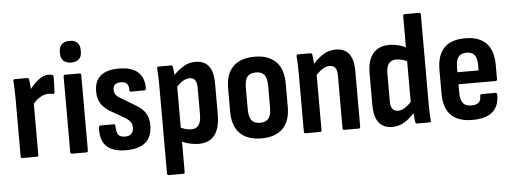

<svg xmlns="http://www.w3.org/2000/svg" viewBox="-54 -853 3182 1192"><g transform="rotate(-5 1536.5 -257.0)"><path d="M57 0Q47 0 47 -11V-367Q47 -403 46 -430.5Q45 -458 43 -480Q42 -492 52 -492H131Q139 -492 141 -482Q143 -470 144.5 -454Q146 -438 147 -422Q170 -453 201 -477Q232 -501 264 -501Q278 -501 285 -498Q294 -496 294 -484Q294 -462 293.5 -437Q293 -412 291 -389Q289 -378 280 -380Q274 -381 267 -382Q260 -383 252 -383Q229 -383 203.5 -369Q178 -355 157 -330V-11Q157 0 147 0Z M366 0Q356 0 356 -11V-481Q356 -492 366 -492H456Q466 -492 466 -481V-11Q466 0 456 0ZM411 -564Q380 -564 363 -580Q346 -596 346 -624V-638Q346 -667 363 -683Q380 -699 411 -699Q443 -699 459.5 -683Q476 -667 476 -638V-624Q476 -596 459.5 -580Q443 -564 411 -564Z M702 8Q537 8 547 -147Q548 -159 558 -159H641Q650 -159 650 -147Q650 -110 661.5 -93.5Q673 -77 703 -77Q757 -77 757 -129Q757 -150 746.5 -164.5Q736 -179 713 -193L624 -244Q586 -267 567.5 -297Q549 -327 549 -371Q549 -501 702 -501Q782 -501 821 -465Q860 -429 858 -363Q857 -352 848 -352H765Q754 -352 755 -365Q757 -415 706 -415Q658 -415 658 -373Q658 -354 667.5 -341Q677 -328 701 -315L786 -264Q828 -239 847 -209.5Q866 -180 866 -133Q866 8 702 8Z M953 185Q943 185 943 174V-372Q943 -403 942 -430.5Q941 -458 939 -480Q938 -492 948 -492H1026Q1035 -492 1037 -482Q1040 -461 1043 -432Q1074 -463 1106 -482Q1138 -501 1179 -501Q1234 -501 1261.5 -465.5Q1289 -430 1289 -355V-167Q1289 8 1156 8Q1131 8 1103 2Q1075 -4 1053 -15V174Q1053 185 1043 185ZM1134 -403Q1114 -403 1094 -391.5Q1074 -380 1053 -358V-102Q1086 -86 1119 -86Q1179 -86 1179 -173V-338Q1179 -372 1168 -387.5Q1157 -403 1134 -403Z M1547 8Q1460 8 1413.5 -38Q1367 -84 1367 -174V-318Q1367 -409 1413.5 -455Q1460 -501 1547 -501Q1633 -501 1679.5 -455Q1726 -409 1726 -318V-174Q1726 -84 1680 -38Q1634 8 1547 8ZM1547 -89Q1583 -89 1599.5 -110Q1616 -131 1616 -179V-313Q1616 -361 1599.5 -382Q1583 -403 1547 -403Q1510 -403 1493.5 -382Q1477 -361 1477 -313V-179Q1477 -131 1494 -110Q1511 -89 1547 -89Z M1822 0Q1812 0 1812 -11V-367Q1812 -401 1811 -430Q1810 -459 1808 -479Q1807 -492 1817 -492H1895Q1904 -492 1906 -482Q1907 -471 1909 -456Q1911 -441 1912 -425Q1943 -460 1977 -480.5Q2011 -501 2053 -501Q2163 -501 2163 -359V-11Q2163 0 2153 0H2064Q2053 0 2053 -11V-343Q2053 -403 2006 -403Q1968 -403 1922 -355V-11Q1922 0 1912 0Z M2362 8Q2250 8 2250 -139V-335Q2250 -417 2285.5 -459Q2321 -501 2386 -501Q2413 -501 2440.5 -494.5Q2468 -488 2489 -477V-672Q2489 -683 2500 -683H2589Q2599 -683 2599 -672V-124Q2599 -90 2600 -61Q2601 -32 2603 -14Q2605 0 2594 0H2517Q2507 0 2506 -11Q2504 -22 2502.5 -36.5Q2501 -51 2500 -66Q2470 -32 2436.5 -12Q2403 8 2362 8ZM2360 -150Q2360 -89 2407 -89Q2445 -89 2489 -137V-391Q2471 -399 2453.5 -403Q2436 -407 2422 -407Q2360 -407 2360 -325Z M2862 8Q2684 8 2684 -171V-318Q2684 -501 2859 -501Q3035 -501 3035 -318V-231Q3035 -220 3025 -220H2794V-171Q2794 -124 2810 -103Q2826 -82 2863 -82Q2924 -82 2922 -135Q2922 -147 2932 -147H3018Q3026 -147 3028 -136Q3030 8 2862 8ZM2794 -295H2926V-326Q2926 -371 2910.5 -391Q2895 -411 2861 -411Q2826 -411 2810 -390.5Q2794 -370 2794 -326Z"/></g></svg>

Font: Sofia Sans Condensed
Style: Bold
Weight: 700
Designer: Botio Nikoltchev, Ani Petrova
Foundry: lettersoup
Version: Version 4.101; ttfautohint (v1.8.4.7-5d5b)